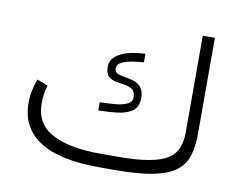

<svg xmlns="http://www.w3.org/2000/svg" viewBox="-72 -734 1038 830"><g transform="rotate(10 447.0 -319.0)"><path d="M477.5 -58.6Q564.9 -58.6 619.4 -68.4Q673.8 -78.1 702.9 -97.7Q731.9 -117.2 742.9 -146.5Q753.9 -175.8 753.9 -214.8V-637.7H807.1V-215.8Q807.1 -161.6 794.9 -121.1Q782.7 -80.6 748.8 -53.7Q714.8 -26.9 650.4 -13.4Q585.9 0 481 0H410.2Q236.3 0 149.4 -56.4Q62.5 -112.8 62.5 -221.7Q62.5 -249 67.9 -275.6Q73.2 -302.2 82.5 -327.1L130.4 -309.1Q118.7 -269.5 118.7 -229Q119.1 -138.7 194.6 -98.6Q270 -58.6 405.3 -58.6ZM365.2 -277.3Q396 -277.8 428.5 -280.3Q460.9 -282.7 483.2 -292.2Q505.4 -301.8 505.4 -322.3Q505.4 -347.7 491.9 -357.4Q478.5 -367.2 458.7 -370.1Q439 -373 419.2 -376.7Q399.4 -380.4 386 -392.6Q372.6 -404.8 372.6 -434.1Q372.6 -462.4 393.8 -480.5Q415 -498.5 449.7 -507.6Q484.4 -516.6 523.4 -517.6V-480.5Q502 -479 474.6 -474.9Q447.3 -470.7 427.5 -461.2Q407.7 -451.7 407.7 -433.6Q407.7 -417.5 420.9 -411.6Q434.1 -405.8 453.6 -403.1Q473.1 -400.4 492.7 -394.3Q512.2 -388.2 525.4 -372.6Q538.6 -356.9 538.6 -324.2Q538.6 -286.6 514.4 -269.3Q490.2 -252 450.9 -246.8Q411.6 -241.7 365.2 -241.2Z"/></g></svg>

Font: Vazir Thin FD
Style: Thin-FD
Weight: 100
Designer: Saber Rastikerdar
Foundry: Saber Rastikerdar
Version: Version 30.0.0